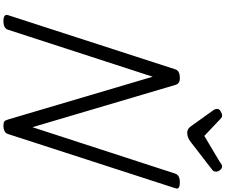

<svg xmlns="http://www.w3.org/2000/svg" viewBox="-120 -1210 1344 1145"><g transform="rotate(90 552.5 -638.0)"><path d="M106 14Q62 14 71 -14L394 -1011Q399 -1025 411.5 -1031.5Q424 -1038 446 -1038Q464 -1038 473.5 -1031.5Q483 -1025 487 -1011L739 -159L1016 -1011Q1021 -1025 1034 -1031.5Q1047 -1038 1068 -1038Q1114 -1038 1103 -1011L780 -14Q776 0 763 7Q750 14 729 14Q713 14 705.5 9Q698 4 693 -14L438 -876L158 -14Q154 0 141 7Q128 14 106 14ZM973 -1290Q985 -1290 994.5 -1278Q1004 -1266 1004 -1255Q1004 -1245 1001 -1240Q998 -1235 993 -1231L830 -1105Q815 -1093 801.5 -1087.5Q788 -1082 772 -1082Q759 -1082 748.5 -1089Q738 -1096 730 -1109L637 -1239Q632 -1246 631 -1251.5Q630 -1257 630 -1261Q630 -1273 644.5 -1281.5Q659 -1290 669 -1290Q679 -1290 684 -1285Q689 -1280 696 -1274L791 -1184L944 -1275Q950 -1279 957.5 -1284.5Q965 -1290 973 -1290Z"/></g></svg>

Font: Playwrite IN
Style: Regular
Weight: 400
Designer: Veronika Burian, José Scaglione
Foundry: TypeTogether
Version: Version 1.002